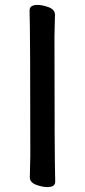

<svg xmlns="http://www.w3.org/2000/svg" viewBox="-20 -737 344 779"><path d="M173 22Q151 22 126 12.5Q101 3 101 -18L103 -107Q103 -589 100 -695Q100 -717 132 -717Q153 -717 178 -707.5Q203 -698 203 -677L201 -588Q201 -106 204 0Q204 22 173 22Z"/></svg>

Font: LXGW ZhenKai
Style: Regular
Weight: 400
Designer: LXGW / Fontworks Inc.
Foundry: LXGW / Fontworks Inc.
Version: Version 0.800;June 8, 2025